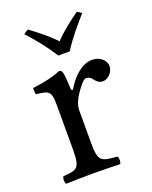

<svg xmlns="http://www.w3.org/2000/svg" viewBox="-125 -716 622 787"><g transform="rotate(-20 186.0 -322.0)"><path d="M175 -503H225C254 -549 292 -594 327 -633L308 -646C271 -619 237 -594 200 -556C166 -592 133 -617 94 -646L74 -633C109 -595 146 -550 175 -503ZM176 -358C174.3 -398 172.7 -423.7 168 -434C165.9 -438.6 164 -442 156 -442C128 -431 102 -422 33 -413C31 -407 33 -391 35 -385C89 -380 100 -375 100 -317V-122C100 -39 88 -35 26 -31C20 -25 20 -4 26 2C61 1 100 0 140 0C180 0 226 1 261 2C267 -4 267 -25 261 -31C191 -36 179 -39 179 -122V-261C179 -287 191 -310 203 -328C214 -344 237 -377 249 -377C258 -377 267 -374.6 274.8 -364.3C282.4 -354.3 293.6 -341 311 -341C335 -341 358 -366 358 -391C358 -410.1 340 -439 298 -439C251 -439 210 -395 187 -356C181 -345 176.2 -353 176 -358Z"/></g></svg>

Font: Libertinus Math
Style: Regular
Weight: 400
Designer: Philipp H. Poll
Foundry: Khaled Hosny
Version: Version 6.2